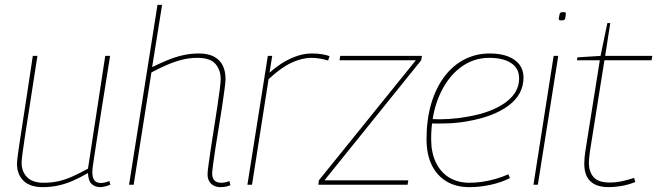

<svg xmlns="http://www.w3.org/2000/svg" viewBox="-20 -760 2704 790"><path d="M156 10Q104 10 77 -16Q50 -42 50 -86Q50 -95 52 -112Q54 -129 58.5 -159Q63 -189 70.5 -237.5Q78 -286 89 -358Q100 -430 115 -530H134Q115 -407 102.5 -327Q90 -247 83 -201Q76 -155 73 -132.5Q70 -110 69.5 -102Q69 -94 69 -90Q69 -54 91.5 -31Q114 -8 160 -8Q192 -8 221 -14.5Q250 -21 279.5 -34.5Q309 -48 342 -66L413 -530H433Q412 -397 398 -310.5Q384 -224 376.5 -173Q369 -122 365 -97Q361 -72 360.5 -63Q360 -54 360 -51Q360 -29 368.5 -18Q377 -7 396 -7Q401 -7 410.5 -9Q420 -11 430 -15L434 0Q425 4 412.5 7Q400 10 394 10Q371 10 357 -3Q343 -16 342 -48Q309 -29 279 -16Q249 -3 219 3.5Q189 10 156 10Z M853 -46Q853 -27 862.5 -17.5Q872 -8 890 -8Q898 -8 906 -9.5Q914 -11 924 -15L928 2Q917 7 906 8.5Q895 10 887 10Q872 10 860 4Q848 -2 841 -14Q834 -26 834 -43Q834 -54 838 -83Q842 -112 848 -152Q854 -192 861 -235.5Q868 -279 874 -319.5Q880 -360 884 -390.5Q888 -421 888 -434Q888 -472 866.5 -497Q845 -522 792 -522Q759 -522 728 -514Q697 -506 666 -492.5Q635 -479 603 -462L530 0H511L628 -740H647L606 -484Q637 -499 668 -512Q699 -525 731.5 -532.5Q764 -540 798 -540Q836 -540 860.5 -527Q885 -514 896.5 -490.5Q908 -467 908 -435Q908 -424 904 -393.5Q900 -363 894 -322.5Q888 -282 880.5 -238Q873 -194 867 -154Q861 -114 857 -85Q853 -56 853 -46Z M1100 -530 1089 -461Q1121 -489 1150.5 -506Q1180 -523 1208 -531.5Q1236 -540 1263 -540Q1285 -540 1304 -537Q1323 -534 1336 -529L1330 -511Q1314 -516 1296 -519Q1278 -522 1261 -522Q1222 -522 1178.5 -501.5Q1135 -481 1085 -434L1017 0H998L1082 -530Z M1290 0 1292 -18 1691 -512H1377L1380 -530H1716L1713 -512L1315 -18H1660L1657 0Z M1754 -270Q1788 -268 1827.5 -270.5Q1867 -273 1905 -280Q2003 -297 2059.5 -338Q2116 -379 2116 -437Q2116 -479 2083 -500.5Q2050 -522 1993 -522Q1925 -522 1871 -479.5Q1817 -437 1785.5 -361.5Q1754 -286 1754 -188Q1754 -133 1773 -92.5Q1792 -52 1827.5 -30Q1863 -8 1912 -8Q1938 -8 1964.5 -12Q1991 -16 2018 -23.5Q2045 -31 2072 -43L2078 -27Q2042 -9 1998 0.5Q1954 10 1911 10Q1856 10 1816.5 -14Q1777 -38 1756 -82Q1735 -126 1735 -187Q1735 -268 1754 -332.5Q1773 -397 1807.5 -443.5Q1842 -490 1890 -515Q1938 -540 1995 -540Q2039 -540 2070 -528Q2101 -516 2117.5 -494Q2134 -472 2134 -441Q2134 -372 2073 -326Q2012 -280 1903 -261Q1864 -254 1824 -252.5Q1784 -251 1750 -252Z M2175 0 2258 -530H2277L2193 0ZM2297 -710Q2303 -710 2306 -709Q2309 -708 2308 -702Q2307 -690 2305.5 -684.5Q2304 -679 2300.5 -677.5Q2297 -676 2290 -676Q2286 -676 2282.5 -677Q2279 -678 2279 -684Q2281 -696 2282.5 -701.5Q2284 -707 2287 -708.5Q2290 -710 2297 -710Z M2589 -28 2594 -11Q2563 1 2535 5.5Q2507 10 2485 10Q2450 10 2428 -1Q2406 -12 2395 -33Q2384 -54 2384 -86Q2384 -96 2385 -109Q2386 -122 2388 -135L2448 -512H2354L2356 -524L2451 -530L2479 -665H2491L2470 -530H2664L2661 -512H2467L2407 -135Q2406 -123 2404.5 -112Q2403 -101 2403 -91Q2403 -53 2422.5 -31Q2442 -9 2489 -9Q2514 -9 2539.5 -14.5Q2565 -20 2589 -28Z"/></svg>

Font: Georama ExtraCondensed Thin Thin
Style: Italic
Weight: 250
Italic angle: -9°
Version: Version 1.001